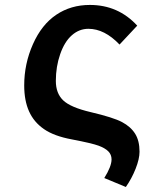

<svg xmlns="http://www.w3.org/2000/svg" viewBox="-20 -558 640 774"><path d="M205.1 -231.9Q205.1 -181.6 234.9 -153.3Q264.6 -125 345.7 -106Q437 -84.5 471.9 -65.9Q506.8 -47.4 524.7 -19Q542.5 9.3 542.5 53.7Q542.5 82 526.9 121.8Q511.2 161.6 487.3 195.8L400.4 159.7Q429.7 112.8 429.7 84.5Q429.7 65.4 416.7 52.2Q403.8 39.1 377.4 29.3Q351.1 19.5 269.5 3.9Q198.2 -9.3 157.5 -37.4Q116.7 -65.4 97.2 -108.9Q77.6 -152.3 77.6 -213.9Q77.6 -300.8 112.8 -379.9Q147.9 -459 206.8 -498.5Q265.6 -538.1 342.3 -538.1Q456.5 -538.1 533.2 -454.6L461.9 -378.4Q401.4 -441.9 336.4 -441.9Q299.3 -441.9 269.8 -416Q240.2 -390.1 222.7 -339.8Q205.1 -289.6 205.1 -231.9Z"/></svg>

Font: Cousine
Style: Bold
Weight: 700
Monospace: yes
Designer: Steve Matteson
Foundry: Ascender Corporation
Version: Version 1.20